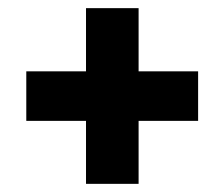

<svg xmlns="http://www.w3.org/2000/svg" viewBox="-20 -545 550 471"><path d="M320 -525V-94H191V-525ZM466 -248.5H44.5V-370H466Z"/></svg>

Font: Anek Devanagari
Style: Bold
Weight: 700
Designer: Kailash Malviya (Devanagari) & Yesha Goshar (Latin)
Foundry: Ek Type
Version: Version 1.003